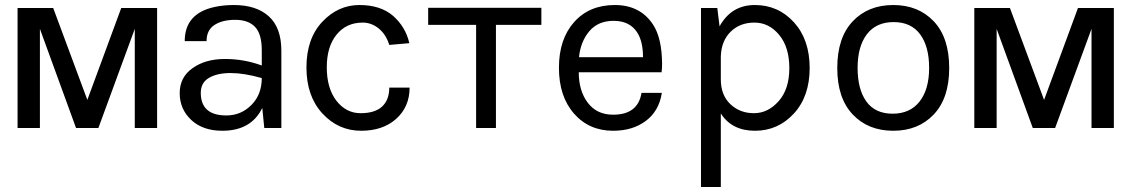

<svg xmlns="http://www.w3.org/2000/svg" viewBox="-20 -510 4508 765"><path d="M50 0V-478H192L328 -112L463 -478H606V0H517V-395L372 0H283L139 -395V0Z M748 -239Q799 -275 876 -275Q953 -275 1023 -249V-310Q1023 -375 996 -403Q969 -431 917.5 -431Q866 -431 834.5 -410.5Q803 -390 803 -346H716Q716 -456 834 -482Q870 -490 912 -490Q1001 -490 1051 -445Q1101 -400 1101 -308V0H1033L1025 -80Q981 11 866 11Q788 11 742 -32Q696 -75 696 -139Q696 -203 748 -239ZM780 -140Q780 -50 882 -50Q940 -50 981.5 -91.5Q1023 -133 1023 -199Q952 -219 899 -219Q846 -219 813 -200Q780 -181 780 -140Z M1201 -241Q1201 -356 1264 -423Q1327 -490 1412 -490Q1496 -490 1546 -447Q1596 -403 1611 -338L1531 -331Q1518 -373 1489 -396.5Q1460 -420 1425 -420Q1360 -420 1321 -372Q1282 -324 1282 -242Q1282 -159 1320 -109Q1359 -59 1416.5 -59Q1474 -59 1502.5 -85.5Q1531 -112 1531 -161H1612Q1612 -84 1558 -36Q1505 11 1419 11Q1328 11 1264.5 -58Q1201 -127 1201 -241Z M1686 -411V-479H2137V-411H1956V0H1877V-411Z M2582 -412Q2617 -359 2618 -257Q2618 -235 2616 -222H2286Q2286 -148 2322 -100.5Q2358 -53 2423 -53Q2522 -53 2536 -140H2617Q2606 -68 2553.5 -28.5Q2501 11 2423 11Q2327 11 2267 -57.5Q2207 -126 2207 -240Q2207 -354 2267.5 -422Q2328 -490 2429.5 -490Q2531 -490 2582 -412ZM2287 -282H2542Q2542 -346 2518 -382Q2488 -427 2425 -427Q2363 -427 2328 -385.5Q2293 -344 2287 -282Z M2773 235V-478H2838L2847 -405Q2894 -490 2987.5 -490Q3081 -490 3143.5 -421Q3206 -352 3206 -239Q3206 -126 3143 -57.5Q3080 11 2988 11Q2896 11 2852 -58V235ZM2852 -194Q2852 -131 2890 -95Q2928 -59 2984 -59Q3040 -59 3082.5 -107Q3125 -155 3125 -238.5Q3125 -322 3084.5 -371Q3044 -420 2986 -420Q2928 -420 2891 -383.5Q2854 -347 2852 -285Z M3316 -239Q3316 -360 3377.5 -425Q3439 -490 3539 -490Q3639 -490 3700.5 -425Q3762 -360 3762 -239Q3762 -119 3700.5 -54Q3639 11 3539 11Q3439 11 3377.5 -54Q3316 -119 3316 -239ZM3434 -373.5Q3397 -325 3397 -239.5Q3397 -154 3432 -105.5Q3467 -57 3536.5 -57Q3606 -57 3644 -105.5Q3682 -154 3682 -239.5Q3682 -325 3646 -373.5Q3610 -422 3540.5 -422Q3471 -422 3434 -373.5Z M3862 0V-478H4004L4140 -112L4275 -478H4418V0H4329V-395L4184 0H4095L3951 -395V0Z"/></svg>

Font: Karmilla
Style: Regular
Weight: 400
Designer: Jonathan Pinhorn
Version: Version 1.000